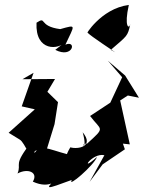

<svg xmlns="http://www.w3.org/2000/svg" viewBox="-20 -714 583 778"><path d="M429 -512C496 -570 497 -566 508 -616C503 -594 482 -605 502 -694C386 -679 322 -564 336 -584C325 -585 365 -557 447 -502ZM204 -512C276 -475 292 -553 245 -533C283 -615 292 -615 224 -596C133 -608 171 -650 128 -622C122 -503 220 -512 246 -545ZM59 -149C85 -135 103 -45 110 -142C29 -40 69 -55 51 -11C94 -34 136 -15 113 22C185 55 218 13 234 -12C144 65 169 52 271 15C250 51 361 -44 373 -78C297 -9 353 -97 403 -85L343 23L396 -48L486 -109L478 -132L506 -129L467 -307L498 -327L543 -318L487 -408L417 -468L475 -401L427 -298L345 -244C391 -183 409 -201 333 -132C298 -133 338 -96 315 -178C363 -120 296 -108 265 -117C222 -46 275 -60 253 -89C172 -110 141 -135 114 -84C140 -83 85 -113 168 -104L201 -211L215 -300L172 -342L203 -394L71 -393L116 -419L68 -283L121 -271L15 -176Z"/></svg>

Font: Charger Distortion
Style: 2It
Weight: 400
Designer: Jasper
Foundry: Cannot Into Space Fonts
Version: Version 0.98